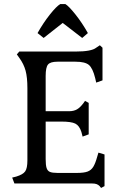

<svg xmlns="http://www.w3.org/2000/svg" viewBox="-20 -904 591 946"><path d="M165 -741Q193 -791 225.5 -832Q258 -873 277 -884H302Q319 -874 352 -832.5Q385 -791 413 -741L385 -717L289 -791L195 -717ZM471 13Q464 6 455.5 3Q447 0 433 0H51L40 -29L60 -34Q93 -44 104 -59.5Q115 -75 115 -114V-469Q115 -523 106 -556Q97 -589 75 -619L63 -636L75 -650H352Q431 -650 454 -669L472 -681L485 -669V-508L454 -497L449 -519Q437 -568 418 -584Q399 -600 352 -600H263Q228 -600 216.5 -586Q205 -572 205 -530V-356H320Q343 -356 359 -365Q375 -374 392 -397L399 -407L417 -397V-242L387 -231L381 -254Q371 -285 351 -295Q331 -305 281 -305H205V-120Q205 -91 209.5 -76.5Q214 -62 226 -57Q238 -52 263 -52H360Q393 -52 411 -58.5Q429 -65 439.5 -82Q450 -99 459 -132L465 -152L495 -143V13L478 22Z"/></svg>

Font: Kurale
Style: Regular
Weight: 400
Designer: Eduardo Rodriguez Tunni
Foundry: Eduardo Rodriguez Tunni
Version: Version 2.000